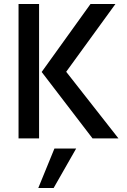

<svg xmlns="http://www.w3.org/2000/svg" viewBox="-20 -694 639 963"><path d="M574 0H444L189 -333L434 -674H559L312 -334ZM249 249H172L253 51H362ZM176 0H73V-674H176Z"/></svg>

Font: Hind Siliguri Medium
Style: Regular
Weight: 500
Designer: Jyotish Sonowal
Foundry: Indian Type Foundry
Version: Version 1.001;PS 1.0;hotconv 1.0.86;makeotf.lib2.5.63406; tt